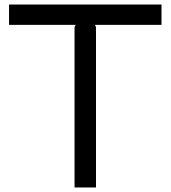

<svg xmlns="http://www.w3.org/2000/svg" viewBox="-20 -830 755 850"><path d="M695 -720H400L405 -710V0H310V-710L315 -720H20V-810H695Z"/></svg>

Font: TypoPRO Sinkin Sans
Style: 400 Regular
Weight: 400
Designer: Keith Bates
Foundry: K-Type
Version: Sinkin Sans (version 1.0)  by Keith Bates   •   © 2014   www